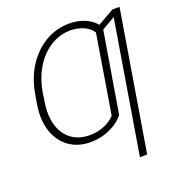

<svg xmlns="http://www.w3.org/2000/svg" viewBox="-163 -870 1118 1207"><g transform="rotate(-20 396.5 -266.5)"><path d="M582 -380.9 533.7 -88.9Q508.3 -57.6 472.4 -35.6Q436.5 -13.7 394.8 -2Q353 9.8 308.6 9.8Q224.1 9.8 165 -33.2Q106 -76.2 80.6 -152.3Q55.2 -228.5 71.8 -329.1L77.1 -362.8L127.9 -363.3L122.1 -329.1Q107.4 -239.3 127.4 -172.9Q147.5 -106.4 196.8 -69.8Q246.1 -33.2 318.8 -33.2Q368.2 -32.7 413.8 -51.3Q459.5 -69.8 487.8 -101.1L534.2 -380.9ZM626 -643.6 575.2 -337.9H526.9L574.2 -626.5Q555.7 -657.7 516.1 -675.8Q476.6 -693.8 427.2 -694.3Q372.6 -694.3 324 -672.1Q275.4 -649.9 236.1 -609.4Q196.8 -568.8 169.7 -512.7Q142.6 -456.5 130.9 -387.7L123.5 -341.8H73.7L81.5 -387.7Q98.6 -492.7 148.7 -571Q198.7 -649.4 272.7 -693.4Q346.7 -737.3 435.1 -737.3Q477.5 -737.3 514.6 -726.1Q551.8 -714.8 580.3 -693.6Q608.9 -672.4 626 -643.6ZM768.6 -727.5 614.3 204.1H565.9L711.9 -679.7L592.8 -610.4L600.6 -658.7L721.2 -727.5Z"/></g></svg>

Font: Inter 18pt ExtraLight
Style: Italic
Weight: 250
Italic angle: -9.3988°
Designer: Rasmus Andersson
Foundry: rsms
Version: Version 4.001;git-66647c0bb